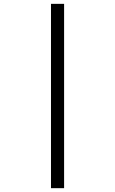

<svg xmlns="http://www.w3.org/2000/svg" viewBox="-20 -817 602 1002"><path d="M246.1 165V-796.9H314.5V165Z"/></svg>

Font: Hopone
Style: Regular
Weight: 400
Foundry: SIL International (SIL)
Version: Version 1.00 September 3, 2015, initial release